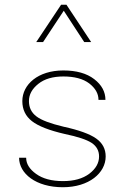

<svg xmlns="http://www.w3.org/2000/svg" viewBox="-20 -785 519 810"><path d="M247.1 -487.8C140.6 -487.8 74.2 -428.7 74.2 -358.4C74.2 -322.8 87.9 -294.9 114.7 -273.9C141.6 -252.9 187.5 -234.9 253.4 -219.7C307.6 -208.5 345.7 -195.8 366.7 -182.1C387.7 -168 397.9 -148.9 397.9 -125C397.9 -97.2 384.3 -73.2 356.9 -52.2C329.1 -31.2 292 -21 245.6 -21C197.8 -21 160.2 -31.2 132.3 -51.3C104.5 -71.3 90.3 -93.8 90.3 -119.6H60.5C60.5 -52.7 131.8 4.9 245.1 4.9C355.5 4.9 425.8 -55.2 425.8 -125C425.8 -156.7 412.6 -181.6 385.7 -200.7C358.9 -219.7 313 -236.3 248 -250.5C192.9 -263.7 154.8 -277.8 133.8 -293.9C112.8 -309.6 102.1 -331.1 102.1 -358.4C102.1 -386.2 115.2 -410.2 141.6 -431.2C167.5 -452.1 203.1 -462.4 247.6 -462.4C293.9 -462.4 330.6 -452.6 356.4 -433.1C382.3 -413.1 395.5 -390.1 395.5 -363.8H424.8C424.8 -397.5 409.2 -426.8 377.4 -451.2C345.7 -475.6 302.2 -487.8 247.1 -487.8ZM260.3 -765.1H237.8L132.8 -607.4H161.6L249 -739.7L335.4 -607.4H364.7Z"/></svg>

Font: Estedad Thin
Style: Regular
Weight: 100
Designer: Amin Abedi
Version: Version 7.3